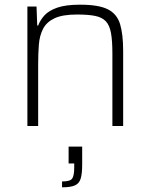

<svg xmlns="http://www.w3.org/2000/svg" viewBox="-20 -538 643 820"><path d="M97 0V-510H136L139 -429H143Q152 -453 170.5 -473Q189 -493 225 -505.5Q261 -518 322 -518Q402 -518 441 -498Q480 -478 493 -434.5Q506 -391 506 -320V0H460V-309Q460 -364 454 -397Q448 -430 432 -447Q416 -464 386.5 -470Q357 -476 309 -476Q247 -476 213 -460Q179 -444 164 -415Q149 -386 146 -347.5Q143 -309 143 -264V0ZM245 262V237Q279 237 288 225Q297 213 297 177V160H273V88H331V165Q331 204 324.5 225Q318 246 299.5 254Q281 262 245 262Z"/></svg>

Font: Saira ExtraLight
Style: Regular
Weight: 200
Designer: Hector Gatti with collaboration of the Omnibus-Type team
Foundry: Omnibus-Type
Version: Version 1.100; ttfautohint (v1.8.3)